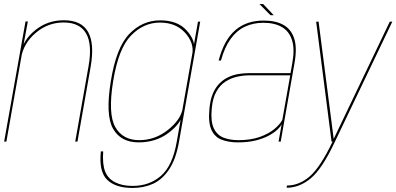

<svg xmlns="http://www.w3.org/2000/svg" viewBox="-24 -699 1956 948"><path d="M-3.5 0H7.5L89.5 -463.5L113.5 -593H102ZM347.5 0H358.5L423.5 -369Q443.5 -483.5 411 -541.2Q378.5 -599 291 -599Q210.5 -599 150.2 -550.2Q90 -501.5 78.5 -436.5L80 -413.5Q92.5 -486 152.8 -537Q213 -588 290 -588Q369.5 -588 401 -534Q432.5 -480 413 -371Z M630.5 229Q687 229 732.5 208Q778 187 811.2 137Q844.5 87 859.5 3L964.5 -592H953.5L931 -465L848.5 2Q828 119.5 770.8 169.2Q713.5 219 630.5 219Q580 219 544.8 201.2Q509.5 183.5 495.2 148Q481 112.5 485.5 48.5H474Q463.5 148 505 188.5Q546.5 229 630.5 229ZM660.5 4Q745.5 4 807.2 -42.2Q869 -88.5 877 -134.5L878 -163Q868.5 -108 805.2 -57.5Q742 -7 663 -7Q582.5 -7 545.5 -71.2Q508.5 -135.5 534.5 -297Q560.5 -459.5 622.8 -523.5Q685 -587.5 765.5 -587.5Q844.5 -587.5 889.8 -537.2Q935 -487 925.5 -432L933.5 -458Q941 -501 896.5 -549.8Q852 -598.5 767 -598.5Q679 -598.5 614.2 -531.2Q549.5 -464 523 -297Q496 -131 534.2 -63.5Q572.5 4 660.5 4Z M1150.5 4Q1200 4 1237.5 -5.2Q1275 -14.5 1301.8 -28.8Q1328.5 -43 1344.5 -58Q1360.5 -73 1366.5 -85L1351.5 0H1362L1430 -387Q1443.5 -462 1428.8 -508.2Q1414 -554.5 1375.5 -576Q1337 -597.5 1278 -597.5Q1237.5 -597.5 1203 -586.5Q1168.5 -575.5 1140.2 -552Q1112 -528.5 1090.8 -491Q1069.5 -453.5 1055.5 -400H1067Q1085 -466 1114.8 -507Q1144.5 -548 1185.2 -567.2Q1226 -586.5 1276.5 -586.5Q1331.5 -586.5 1367.8 -565.5Q1404 -544.5 1418 -500.2Q1432 -456 1419 -386L1410.5 -338H1208Q1181.5 -338 1154.8 -333.8Q1128 -329.5 1103.8 -318.2Q1079.5 -307 1059.8 -287.2Q1040 -267.5 1027 -236.8Q1014 -206 1010 -162Q1003.5 -93.5 1020 -57.8Q1036.5 -22 1070.8 -9Q1105 4 1150.5 4ZM1153 -7Q1111.5 -7 1079.5 -19.5Q1047.5 -32 1031.5 -65.8Q1015.5 -99.5 1021.5 -163Q1026 -214 1044 -246.2Q1062 -278.5 1089 -296Q1116 -313.5 1146.8 -320.2Q1177.5 -327 1207.5 -327H1409L1370 -107Q1358 -84.5 1329.8 -61.2Q1301.5 -38 1257.5 -22.5Q1213.5 -7 1153 -7ZM1311.5 -624H1327.5L1275.5 -679H1257Z M1613 0H1630L1913 -592H1900.5L1624 -14H1623.5L1549 -592H1537ZM1391 228Q1455 228 1511.2 180.8Q1567.5 133.5 1630 0L1618.5 -0.5Q1558 126.5 1505.5 171.8Q1453 217 1393 217Z"/></svg>

Font: Anybody Thin
Style: Italic
Weight: 100
Italic angle: -10°
Designer: Tyler Finck
Foundry: Etcetera Type Company
Version: Version 1.114;gftools[0.9.25]